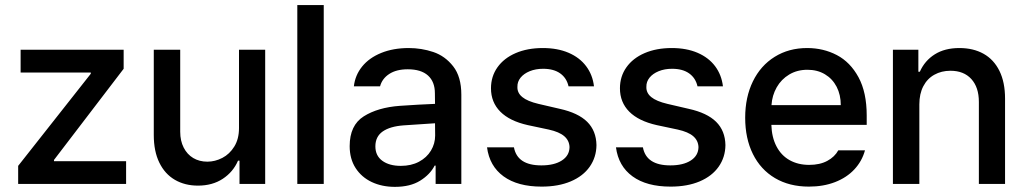

<svg xmlns="http://www.w3.org/2000/svg" viewBox="-20 -727 4057 759"><path d="M51.8 -71.3 338.9 -435.5V-440.4H61.5V-530.3H468.8V-455.1L193.4 -94.7V-89.8H478.5V0H51.8Z M924.8 -530.3H1028.3V0H926.8V-91.8H920.9Q901.9 -47.4 860.8 -20.3Q819.8 6.8 762.7 6.8Q710.9 6.8 671.4 -16.1Q631.8 -39.1 609.9 -84Q587.9 -128.9 587.9 -193.4V-530.3H692.4V-206.1Q692.4 -170.4 706.1 -143.6Q719.7 -116.7 743.9 -102.3Q768.1 -87.9 799.8 -87.9Q830.1 -87.9 858.9 -102.8Q887.7 -117.7 906.2 -147.7Q924.8 -177.7 924.8 -220.7Z M1259.8 0H1155.3V-707H1259.8Z M1560.5 -308.6Q1593.8 -311 1633.1 -313.2Q1672.4 -315.4 1699.7 -316.4L1699.2 -358.4Q1699.2 -403.8 1671.9 -428.5Q1644.5 -453.1 1591.8 -453.1Q1547.4 -453.1 1519 -434.8Q1490.7 -416.5 1482.4 -385.7H1378.9Q1383.8 -429.7 1411.6 -464.1Q1439.5 -498.5 1487.1 -517.8Q1534.7 -537.1 1595.7 -537.1Q1646 -537.1 1692.6 -521.5Q1739.3 -505.9 1771.5 -464.8Q1803.7 -423.8 1803.7 -352.5V0H1702.1V-72.3H1698.2Q1680.2 -37.1 1640.9 -12.7Q1601.6 11.7 1541 11.7Q1490.2 11.7 1449.7 -7.3Q1409.2 -26.4 1385.7 -62.7Q1362.3 -99.1 1362.3 -149.4Q1362.3 -231.9 1418 -267.1Q1473.6 -302.2 1560.5 -308.6ZM1564.5 -71.3Q1605.5 -71.3 1636.2 -87.6Q1667 -104 1683.6 -131.6Q1700.2 -159.2 1700.2 -191.4L1699.7 -239.7L1575.2 -231.4Q1522 -227.5 1492.9 -207.3Q1463.9 -187 1463.9 -148.4Q1463.9 -111.3 1491.5 -91.3Q1519 -71.3 1564.5 -71.3Z M2127 -455.1Q2097.7 -455.1 2074.2 -445.6Q2050.8 -436 2037.8 -419.9Q2024.9 -403.8 2025.4 -383.8Q2024.4 -359.9 2044.7 -343.3Q2064.9 -326.7 2108.4 -316.4L2192.4 -296.9Q2265.6 -280.8 2301.3 -245.4Q2336.9 -210 2337.9 -153.3Q2337.4 -105.5 2311.3 -68.1Q2285.2 -30.8 2236.3 -10Q2187.5 10.7 2121.1 10.7Q2026.4 10.7 1970.7 -29.8Q1915 -70.3 1905.3 -144.5H2011.7Q2024.9 -73.2 2120.1 -73.2Q2170.9 -73.2 2200.9 -92.5Q2231 -111.8 2231.4 -145.5Q2230.5 -171.4 2210.7 -188.5Q2190.9 -205.6 2149.4 -214.8L2066.4 -232.4Q1994.6 -248.5 1957.8 -285.6Q1920.9 -322.8 1920.9 -377.9Q1920.9 -424.8 1946.5 -460.9Q1972.2 -497.1 2018.6 -517.1Q2064.9 -537.1 2126 -537.1Q2184.1 -537.1 2227.8 -518.3Q2271.5 -499.5 2297.1 -465.3Q2322.8 -431.2 2328.1 -385.7H2227.5Q2220.2 -418.5 2194.6 -436.8Q2168.9 -455.1 2127 -455.1Z M2636.7 -455.1Q2607.4 -455.1 2584 -445.6Q2560.5 -436 2547.6 -419.9Q2534.7 -403.8 2535.2 -383.8Q2534.2 -359.9 2554.4 -343.3Q2574.7 -326.7 2618.2 -316.4L2702.1 -296.9Q2775.4 -280.8 2811 -245.4Q2846.7 -210 2847.7 -153.3Q2847.2 -105.5 2821 -68.1Q2794.9 -30.8 2746.1 -10Q2697.3 10.7 2630.9 10.7Q2536.1 10.7 2480.5 -29.8Q2424.8 -70.3 2415 -144.5H2521.5Q2534.7 -73.2 2629.9 -73.2Q2680.7 -73.2 2710.7 -92.5Q2740.7 -111.8 2741.2 -145.5Q2740.2 -171.4 2720.5 -188.5Q2700.7 -205.6 2659.2 -214.8L2576.2 -232.4Q2504.4 -248.5 2467.5 -285.6Q2430.7 -322.8 2430.7 -377.9Q2430.7 -424.8 2456.3 -460.9Q2481.9 -497.1 2528.3 -517.1Q2574.7 -537.1 2635.7 -537.1Q2693.8 -537.1 2737.5 -518.3Q2781.2 -499.5 2806.9 -465.3Q2832.5 -431.2 2837.9 -385.7H2737.3Q2730 -418.5 2704.3 -436.8Q2678.7 -455.1 2636.7 -455.1Z M2925.8 -261.7Q2925.8 -342.8 2956.3 -405.3Q2986.8 -467.8 3042.5 -502.4Q3098.1 -537.1 3170.9 -537.1Q3234.9 -537.1 3288.1 -509.3Q3341.3 -481.4 3373.8 -421.6Q3406.2 -361.8 3406.2 -270.5V-233.4H3029.3Q3030.8 -184.1 3049.6 -148.2Q3068.4 -112.3 3101.6 -93.8Q3134.8 -75.2 3178.7 -75.2Q3221.2 -75.2 3250.5 -91.1Q3279.8 -106.9 3293.9 -132.8H3399.4Q3387.7 -89.8 3357.4 -57.4Q3327.1 -24.9 3281 -7.1Q3234.9 10.7 3177.7 10.7Q3100.6 10.7 3043.7 -22.9Q2986.8 -56.6 2956.3 -118.2Q2925.8 -179.7 2925.8 -261.7ZM3303.7 -311.5Q3303.7 -352.1 3287.4 -383.8Q3271 -415.5 3241.2 -433.3Q3211.4 -451.2 3171.9 -451.2Q3131.3 -451.2 3099.9 -432.4Q3068.4 -413.6 3050.3 -381.6Q3032.2 -349.6 3029.8 -311.5Z M3614.3 0H3509.8V-530.3H3610.4V-443.4H3616.2Q3635.7 -487.3 3675.3 -512.2Q3714.8 -537.1 3772.5 -537.1Q3827.6 -537.1 3868.2 -514.4Q3908.7 -491.7 3930.9 -446.8Q3953.1 -401.9 3953.1 -336.9V0H3849.6V-324.2Q3849.6 -381.8 3819.8 -414.6Q3790 -447.3 3737.3 -447.3Q3701.7 -447.3 3673.6 -431.6Q3645.5 -416 3629.9 -386Q3614.3 -356 3614.3 -314.5Z"/></svg>

Font: Pretendard Medium
Style: Regular
Weight: 500
Designer: Base glyphs from Inter by Rasmus Andersson; Hangeul glyphs from Noto Sans CJK(Source Han Sans) by Jang Soo-young and Kan
Foundry: Kil Hyung-jin
Version: Version 1.309